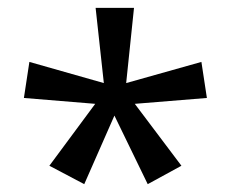

<svg xmlns="http://www.w3.org/2000/svg" viewBox="-20 -780 591 490"><path d="M106 -357 223 -515 41 -530 55 -622 245 -568 224 -760H322L302 -568L494 -622L508 -530L324 -515L443 -357L357 -310L272 -485L195 -310Z"/></svg>

Font: Noto Sans Symbols2
Style: Regular
Weight: 400
Designer: Monotype Design Team
Foundry: Monotype Imaging Inc.
Version: Version 0.900